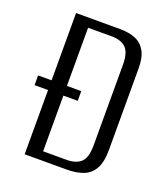

<svg xmlns="http://www.w3.org/2000/svg" viewBox="-114 -673 662 755"><g transform="rotate(20 217.5 -295.5)"><path d="M75.5 0V-591H259Q297.3 -591 324.4 -579.8Q351.6 -568.6 366.4 -542.1Q381.1 -515.7 381.1 -470.1V-128.6Q381.1 -78 364.9 -49.8Q348.7 -21.6 319.6 -10.8Q290.5 0 251.4 0ZM19.1 -268.8V-309.4H199.7V-268.8ZM139.7 -35.8H239.4Q276.4 -35.8 297.3 -54.5Q318.3 -73.1 318.3 -125.7V-462.3Q318.3 -514.9 297.3 -533.9Q276.4 -552.8 239.4 -552.8H139.7Z"/></g></svg>

Font: Alumni Sans SC Thin
Style: Regular
Weight: 100
Designer: Robert E. Leuschke
Foundry: Robert E. Leuschke
Version: Version 1.018